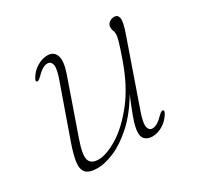

<svg xmlns="http://www.w3.org/2000/svg" viewBox="-107 -588 754 726"><g transform="rotate(-30 270.0 -225.0)"><path d="M450 -58.5Q456 -56 449.5 -44Q435.5 -20 412.8 -6.2Q390 7.5 367 7.5Q349 7.5 337.2 -2Q325.5 -11.5 325.5 -31Q325.5 -42.5 329 -58.2Q332.5 -74 342.5 -101.2Q352.5 -128.5 372 -174.5Q332 -107.5 287.2 -67.5Q242.5 -27.5 200.8 -10Q159 7.5 128.5 7.5Q90.5 7.5 77.2 -8.2Q64 -24 68.5 -54.2Q73 -84.5 88.5 -128.5L167.5 -352.5Q183 -395.5 179.2 -413Q175.5 -430.5 159.5 -430.5Q150 -430.5 138 -423.8Q126 -417 109.5 -400Q98 -388.5 92 -391Q86 -393.5 92.5 -405.5Q106.5 -429.5 129.2 -443.2Q152 -457 175 -457Q202.5 -457 211.5 -432.8Q220.5 -408.5 203 -358L121.5 -124.5Q100 -63.5 107.5 -41.2Q115 -19 147 -19Q181.5 -19 231 -49Q280.5 -79 330 -141.5Q379.5 -204 413 -300.5Q425.5 -336 431.2 -354.8Q437 -373.5 438.8 -382.2Q440.5 -391 440.5 -396.5Q440.5 -408 437.5 -413.5Q434.5 -419 434.5 -428.5Q434.5 -441.5 444 -449.2Q453.5 -457 466.5 -457Q482.5 -457 485.5 -440.5Q488.5 -424 473 -379.5L374.5 -97Q359.5 -54 363.2 -36.5Q367 -19 382.5 -19Q392.5 -19 404.2 -25.8Q416 -32.5 432.5 -49.5Q444 -61 450 -58.5Z"/></g></svg>

Font: Fraunces 9pt Thin
Style: Italic
Weight: 100
Italic angle: -16°
Version: Version 1.000;[b76b70a41]